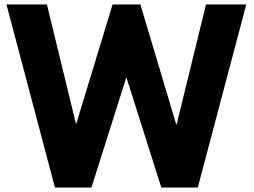

<svg xmlns="http://www.w3.org/2000/svg" viewBox="-20 -843 1143 863"><path d="M9 -823 227 0H391L548 -496L705 0H869L1087 -823H906L774 -284H772L611 -823H486L322 -284L191 -823Z"/></svg>

Font: Rabbid Highway Sign IV
Style: Bd
Weight: 400
Foundry: Cannot Into Space Fonts
Version: Version 0.277